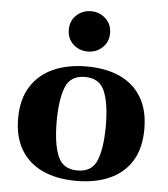

<svg xmlns="http://www.w3.org/2000/svg" viewBox="-53 -789 743 851"><g transform="rotate(5 318.0 -363.5)"><path d="M37.1 -240.2Q37.1 -324.7 72.8 -381.3Q108.4 -438 172.1 -466.6Q235.8 -495.1 320.8 -495.1Q406.2 -495.1 468.5 -466.6Q530.8 -438 564.7 -381.3Q598.6 -324.7 598.6 -240.2Q598.6 -155.8 564 -99.1Q529.3 -42.5 466.1 -14.2Q402.8 14.2 317.4 14.2Q231.9 14.2 169.2 -14.2Q106.4 -42.5 71.8 -99.1Q37.1 -155.8 37.1 -240.2ZM208.5 -240.2Q208.5 -142.1 231.2 -87.2Q253.9 -32.2 318.8 -32.2Q383.8 -32.2 405.5 -87.2Q427.2 -142.1 427.2 -240.2Q427.2 -338.4 404.5 -393.3Q381.8 -448.2 316.9 -448.2Q252 -448.2 230.2 -393.1Q208.5 -337.9 208.5 -240.2ZM318.4 -561.5Q280.3 -561.5 253.4 -586.4Q226.6 -611.3 226.6 -650.9Q226.6 -690.4 253.4 -715.6Q280.3 -740.7 318.4 -740.7Q356 -740.7 383.1 -715.6Q410.2 -690.4 410.2 -650.9Q410.2 -611.3 383.1 -586.4Q356 -561.5 318.4 -561.5Z"/></g></svg>

Font: Gelasio
Style: Bold
Weight: 700
Designer: Eben Sorkin
Foundry: Eben Sorkin
Version: Version 1.008